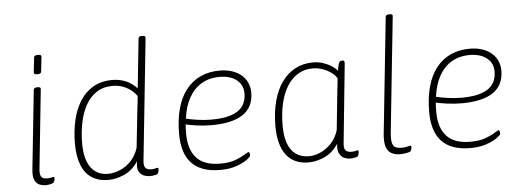

<svg xmlns="http://www.w3.org/2000/svg" viewBox="-50 -891 2824 1037"><g transform="rotate(-5 1362.5 -372.5)"><path d="M160 6Q144 6 127 -0.5Q110 -7 100.5 -26.5Q91 -46 95 -84L140 -513Q141 -519 145.5 -522Q150 -525 159 -525H163Q172 -525 175.5 -522Q179 -519 178 -513L133 -80Q131 -55 138.5 -42.5Q146 -30 171 -30Q185 -30 192.5 -32.5Q200 -35 205 -35Q208 -35 209 -33Q210 -31 210 -28Q210 -24 209 -19Q208 -14 206.5 -10.5Q205 -7 203 -5Q200 -2 192.5 0.5Q185 3 176 4.5Q167 6 160 6ZM167 -595Q156 -595 151.5 -598Q147 -601 148 -607L157 -687Q157 -692 162 -695.5Q167 -699 178 -699Q189 -699 193.5 -696Q198 -693 197 -687L188 -607Q188 -602 183 -598.5Q178 -595 167 -595Z M500 7Q446 7 409.5 -17Q373 -41 354.5 -88Q336 -135 336 -203Q336 -269 349 -327.5Q362 -386 390 -431.5Q418 -477 462 -503Q506 -529 567 -529Q606 -529 639.5 -515Q673 -501 700 -472L728 -740Q729 -746 732.5 -749Q736 -752 745 -752H749Q758 -752 762.5 -749Q767 -746 766 -740L697 -80Q694 -51 704 -40.5Q714 -30 735 -30Q749 -30 756.5 -32.5Q764 -35 769 -35Q772 -35 773 -33Q774 -31 774 -28Q774 -24 773 -18.5Q772 -13 770.5 -9Q769 -5 767 -3Q764 0 756.5 2Q749 4 740 5Q731 6 724 6Q712 6 694.5 0.5Q677 -5 666 -23.5Q655 -42 662 -80Q629 -31 584.5 -12Q540 7 500 7ZM501 -26Q532 -26 565.5 -40Q599 -54 626 -82.5Q653 -111 666 -153L689 -367Q691 -383 693 -399Q695 -415 696 -431Q680 -453 659.5 -467.5Q639 -482 615.5 -489.5Q592 -497 566 -497Q514 -497 477.5 -472.5Q441 -448 418.5 -406.5Q396 -365 385.5 -312Q375 -259 375 -202Q375 -116 407.5 -71Q440 -26 501 -26Z M1106 6Q1003 6 952 -47.5Q901 -101 901 -207Q901 -284 917.5 -344Q934 -404 966 -445Q998 -486 1044 -507.5Q1090 -529 1149 -529Q1185 -529 1214.5 -519.5Q1244 -510 1265 -492.5Q1286 -475 1297.5 -450.5Q1309 -426 1309 -396Q1309 -357 1294.5 -327.5Q1280 -298 1251.5 -278.5Q1223 -259 1180 -249Q1137 -239 1080 -239Q1042 -239 1000 -244.5Q958 -250 926 -259L942 -264Q940 -250 939.5 -235Q939 -220 939 -206Q939 -119 980.5 -73.5Q1022 -28 1109 -28Q1159 -28 1192 -40.5Q1225 -53 1243.5 -65Q1262 -77 1266 -77Q1269 -77 1270.5 -73.5Q1272 -70 1272.5 -65.5Q1273 -61 1273 -57Q1273 -51 1252 -35.5Q1231 -20 1193.5 -7Q1156 6 1106 6ZM1083 -269Q1121 -269 1151 -274Q1181 -279 1204 -289Q1227 -299 1242 -314Q1257 -329 1264.5 -349.5Q1272 -370 1272 -395Q1272 -441 1237.5 -468Q1203 -495 1145 -495Q1089 -495 1047 -470Q1005 -445 979 -398Q953 -351 945 -286Q965 -281 1004 -275Q1043 -269 1083 -269Z M1585 7Q1545 7 1515 -6.5Q1485 -20 1464.5 -46.5Q1444 -73 1433.5 -112.5Q1423 -152 1423 -203Q1423 -278 1439 -338.5Q1455 -399 1485.5 -441.5Q1516 -484 1559 -506.5Q1602 -529 1656 -529Q1683 -529 1708 -521Q1733 -513 1753.5 -500Q1774 -487 1786 -472Q1789 -493 1792 -504.5Q1795 -516 1799.5 -520.5Q1804 -525 1810 -525H1813Q1823 -525 1824.5 -519.5Q1826 -514 1825 -504L1782 -80Q1779 -51 1789 -40.5Q1799 -30 1820 -30Q1834 -30 1841.5 -32.5Q1849 -35 1854 -35Q1857 -35 1858 -33Q1859 -31 1859 -28Q1859 -24 1858 -18.5Q1857 -13 1855.5 -9Q1854 -5 1852 -3Q1849 0 1841.5 2Q1834 4 1825 5Q1816 6 1809 6Q1797 6 1780 -0.5Q1763 -7 1752.5 -26Q1742 -45 1747 -80Q1714 -31 1669.5 -12Q1625 7 1585 7ZM1591 -26Q1620 -26 1652 -40Q1684 -54 1711 -82.5Q1738 -111 1751 -153L1773 -367Q1775 -380 1777 -400Q1779 -420 1780 -432Q1769 -451 1748 -465.5Q1727 -480 1701.5 -488.5Q1676 -497 1650 -497Q1607 -497 1572 -476.5Q1537 -456 1512.5 -417.5Q1488 -379 1475 -324.5Q1462 -270 1462 -202Q1462 -145 1476.5 -105.5Q1491 -66 1520 -46Q1549 -26 1591 -26Z M2083 6Q2051 6 2031.5 -6.5Q2012 -19 2005 -45Q1998 -71 2002 -111L2068 -740Q2070 -752 2087 -752H2091Q2100 -752 2103.5 -749Q2107 -746 2106 -740L2040 -109Q2036 -63 2047 -45.5Q2058 -28 2091 -28Q2110 -28 2122.5 -31.5Q2135 -35 2140 -35Q2143 -35 2144 -33Q2145 -31 2145 -28Q2145 -24 2144 -19Q2143 -14 2141.5 -10.5Q2140 -7 2138 -5Q2135 -2 2125 0.5Q2115 3 2103.5 4.5Q2092 6 2083 6Z M2462 6Q2359 6 2308 -47.5Q2257 -101 2257 -207Q2257 -284 2273.5 -344Q2290 -404 2322 -445Q2354 -486 2400 -507.5Q2446 -529 2505 -529Q2541 -529 2570.5 -519.5Q2600 -510 2621 -492.5Q2642 -475 2653.5 -450.5Q2665 -426 2665 -396Q2665 -357 2650.5 -327.5Q2636 -298 2607.5 -278.5Q2579 -259 2536 -249Q2493 -239 2436 -239Q2398 -239 2356 -244.5Q2314 -250 2282 -259L2298 -264Q2296 -250 2295.5 -235Q2295 -220 2295 -206Q2295 -119 2336.5 -73.5Q2378 -28 2465 -28Q2515 -28 2548 -40.5Q2581 -53 2599.5 -65Q2618 -77 2622 -77Q2625 -77 2626.5 -73.5Q2628 -70 2628.5 -65.5Q2629 -61 2629 -57Q2629 -51 2608 -35.5Q2587 -20 2549.5 -7Q2512 6 2462 6ZM2439 -269Q2477 -269 2507 -274Q2537 -279 2560 -289Q2583 -299 2598 -314Q2613 -329 2620.5 -349.5Q2628 -370 2628 -395Q2628 -441 2593.5 -468Q2559 -495 2501 -495Q2445 -495 2403 -470Q2361 -445 2335 -398Q2309 -351 2301 -286Q2321 -281 2360 -275Q2399 -269 2439 -269Z"/></g></svg>

Font: Asap Thin
Style: Italic
Weight: 250
Italic angle: -6°
Designer: Pablo Cosgaya
Foundry: Omnibus-Type
Version: Version 3.001